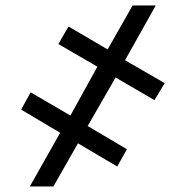

<svg xmlns="http://www.w3.org/2000/svg" viewBox="-20 -675 672 695"><path d="M398.4 -394.5 297.4 -218.8 439.5 -134.8 404.3 -72.3 262.2 -156.2 173.3 0H87.9L197.8 -194.3L56.6 -278.3L90.8 -340.8L234.9 -256.8L332.5 -433.6L191.4 -515.6L228 -579.1L369.6 -496.1L460 -655.3H543.9L432.6 -457L576.2 -374L539.1 -312.5Z"/></svg>

Font: Inter Variable LoSnoCo
Style: Regular
Weight: 400
Designer: Rasmus Andersson
Foundry: rsms
Version: Version 4.000;git-a52131595; featfreeze: case,dlig,ss01,ss02